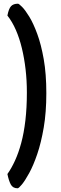

<svg xmlns="http://www.w3.org/2000/svg" viewBox="-20 -822 331 1036"><path d="M75 194Q49 194 38 173Q27 152 20 117Q42 86 61 44.5Q80 3 94.5 -50.5Q109 -104 117 -172.5Q125 -241 125 -323Q125 -388 118 -448Q111 -508 98 -562Q85 -616 65.5 -660.5Q46 -705 20 -738Q27 -775 39.5 -788.5Q52 -802 77 -802Q82 -802 99 -785Q116 -768 138 -732Q160 -696 181 -639Q202 -582 216 -502.5Q230 -423 230 -319Q230 -216 216 -134Q202 -52 181 9.5Q160 71 137.5 112Q115 153 98 173.5Q81 194 75 194Z"/></svg>

Font: Yanone Kaffeesatz SemiBold
Style: Regular
Weight: 600
Designer: Yanone (Cyrillic: Daniel Pouzeot, Huerta Tipografica, and Cyreal)
Foundry: Yanone
Version: Version 2.003